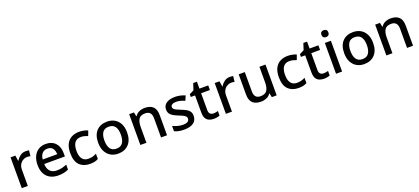

<svg xmlns="http://www.w3.org/2000/svg" viewBox="57 -1946 6898 3158"><g transform="rotate(-20 3506.0 -367.0)"><path d="M349 -549Q363 -549 379.5 -547.5Q396 -546 408 -544L397 -445Q371 -452 343 -452Q303 -452 267.5 -432Q232 -412 210.5 -374.5Q189 -337 189 -284V0H83V-539H167L181 -443H185Q211 -486 252 -517.5Q293 -549 349 -549Z M700 -549Q806 -549 867 -483.5Q928 -418 928 -305V-247H566Q568 -164 609.5 -120Q651 -76 726 -76Q778 -76 818.5 -85.5Q859 -95 902 -114V-26Q861 -8 820 1Q779 10 722 10Q643 10 583.5 -21Q524 -52 490.5 -113.5Q457 -175 457 -265Q457 -356 487.5 -419Q518 -482 572.5 -515.5Q627 -549 700 -549ZM700 -467Q643 -467 608.5 -430Q574 -393 568 -325H822Q821 -388 791.5 -427.5Q762 -467 700 -467Z M1277 10Q1165 10 1097 -56.5Q1029 -123 1029 -266Q1029 -366 1062 -428Q1095 -490 1153 -519.5Q1211 -549 1285 -549Q1330 -549 1369.5 -539.5Q1409 -530 1435 -518L1403 -432Q1375 -443 1343.5 -451Q1312 -459 1284 -459Q1138 -459 1138 -267Q1138 -175 1174 -127Q1210 -79 1280 -79Q1325 -79 1359.5 -89Q1394 -99 1423 -115V-23Q1394 -6 1360 2Q1326 10 1277 10Z M2025 -270Q2025 -136 1956 -63Q1887 10 1770 10Q1697 10 1640.5 -23Q1584 -56 1551.5 -118.5Q1519 -181 1519 -270Q1519 -404 1587 -476.5Q1655 -549 1773 -549Q1847 -549 1903.5 -516.5Q1960 -484 1992.5 -422Q2025 -360 2025 -270ZM1628 -270Q1628 -179 1662.5 -128Q1697 -77 1772 -77Q1847 -77 1881.5 -128Q1916 -179 1916 -270Q1916 -362 1881 -411.5Q1846 -461 1771 -461Q1696 -461 1662 -411.5Q1628 -362 1628 -270Z M2432 -549Q2526 -549 2576 -502Q2626 -455 2626 -351V0H2521V-336Q2521 -462 2410 -462Q2327 -462 2296 -413Q2265 -364 2265 -272V0H2159V-539H2243L2258 -467H2264Q2290 -509 2335.5 -529Q2381 -549 2432 -549Z M3147 -152Q3147 -73 3089 -31.5Q3031 10 2928 10Q2871 10 2830.5 1.5Q2790 -7 2756 -23V-116Q2791 -99 2838.5 -85.5Q2886 -72 2931 -72Q2991 -72 3017.5 -91Q3044 -110 3044 -142Q3044 -160 3034 -174.5Q3024 -189 2996.5 -204.5Q2969 -220 2916 -240Q2864 -261 2828.5 -281.5Q2793 -302 2774 -330.5Q2755 -359 2755 -404Q2755 -474 2811.5 -511.5Q2868 -549 2961 -549Q3010 -549 3053.5 -539Q3097 -529 3138 -511L3103 -430Q3068 -445 3031 -455.5Q2994 -466 2956 -466Q2908 -466 2883 -451Q2858 -436 2858 -409Q2858 -390 2870 -376Q2882 -362 2910.5 -348Q2939 -334 2989 -314Q3039 -295 3074.5 -275Q3110 -255 3128.5 -226Q3147 -197 3147 -152Z M3467 -76Q3488 -76 3510 -79.5Q3532 -83 3548 -89V-9Q3530 -1 3501.5 4.5Q3473 10 3444 10Q3400 10 3363 -5Q3326 -20 3304.5 -57Q3283 -94 3283 -160V-458H3208V-506L3287 -546L3324 -660H3389V-539H3543V-458H3389V-162Q3389 -118 3410.5 -97Q3432 -76 3467 -76Z M3922 -549Q3936 -549 3952.5 -547.5Q3969 -546 3981 -544L3970 -445Q3944 -452 3916 -452Q3876 -452 3840.5 -432Q3805 -412 3783.5 -374.5Q3762 -337 3762 -284V0H3656V-539H3740L3754 -443H3758Q3784 -486 3825 -517.5Q3866 -549 3922 -549Z M4545 -539V0H4460L4445 -71H4440Q4414 -29 4368 -9.5Q4322 10 4271 10Q4176 10 4126 -37Q4076 -84 4076 -186V-539H4183V-202Q4183 -77 4292 -77Q4375 -77 4407 -126Q4439 -175 4439 -266V-539Z M4928 10Q4816 10 4748 -56.5Q4680 -123 4680 -266Q4680 -366 4713 -428Q4746 -490 4804 -519.5Q4862 -549 4936 -549Q4981 -549 5020.5 -539.5Q5060 -530 5086 -518L5054 -432Q5026 -443 4994.5 -451Q4963 -459 4935 -459Q4789 -459 4789 -267Q4789 -175 4825 -127Q4861 -79 4931 -79Q4976 -79 5010.5 -89Q5045 -99 5074 -115V-23Q5045 -6 5011 2Q4977 10 4928 10Z M5395 -76Q5416 -76 5438 -79.5Q5460 -83 5476 -89V-9Q5458 -1 5429.5 4.5Q5401 10 5372 10Q5328 10 5291 -5Q5254 -20 5232.5 -57Q5211 -94 5211 -160V-458H5136V-506L5215 -546L5252 -660H5317V-539H5471V-458H5317V-162Q5317 -118 5338.5 -97Q5360 -76 5395 -76Z M5638 -744Q5662 -744 5680 -730Q5698 -716 5698 -683Q5698 -651 5680 -636.5Q5662 -622 5638 -622Q5612 -622 5594.5 -636.5Q5577 -651 5577 -683Q5577 -716 5594.5 -730Q5612 -744 5638 -744ZM5690 -539V0H5584V-539Z M6331 -270Q6331 -136 6262 -63Q6193 10 6076 10Q6003 10 5946.5 -23Q5890 -56 5857.5 -118.5Q5825 -181 5825 -270Q5825 -404 5893 -476.5Q5961 -549 6079 -549Q6153 -549 6209.5 -516.5Q6266 -484 6298.5 -422Q6331 -360 6331 -270ZM5934 -270Q5934 -179 5968.5 -128Q6003 -77 6078 -77Q6153 -77 6187.5 -128Q6222 -179 6222 -270Q6222 -362 6187 -411.5Q6152 -461 6077 -461Q6002 -461 5968 -411.5Q5934 -362 5934 -270Z M6738 -549Q6832 -549 6882 -502Q6932 -455 6932 -351V0H6827V-336Q6827 -462 6716 -462Q6633 -462 6602 -413Q6571 -364 6571 -272V0H6465V-539H6549L6564 -467H6570Q6596 -509 6641.5 -529Q6687 -549 6738 -549Z"/></g></svg>

Font: Noto Sans Tamil Medium
Style: Regular
Weight: 500
Designer: Jelle Bosma - Monotype Design Team
Foundry: Monotype Imaging Inc.
Version: Version 2.004; ttfautohint (v1.8.4.7-5d5b)